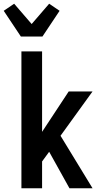

<svg xmlns="http://www.w3.org/2000/svg" viewBox="-40 -1011 560 1031"><path d="M75 0V-735H186V-303L329 -520H457L285 -282L457 0H333L224 -196L186 -144V0ZM72 -815 -20 -953 36 -991 130 -882 224 -991 280 -953 188 -815Z"/></svg>

Font: Moesevka
Style: Bold
Weight: 700
Monospace: yes
Designer: Belleve Invis
Foundry: Belleve Invis
Version: Version 32.5.0; ttfautohint (v1.8.4)